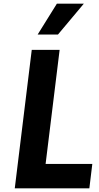

<svg xmlns="http://www.w3.org/2000/svg" viewBox="-20 -1020 536 1040"><path d="M184 -833 288 -1000H434L294 -833ZM60 0 152 -750H303L227 -132H480L464 0Z"/></svg>

Font: Orkney
Style: BoldItalic
Weight: 700
Designer: Samuel Oakes and Alfredo Marco Pradil
Foundry: Alfredo Marco Pradil
Version: 1.0; ttfautohint (v1.5)